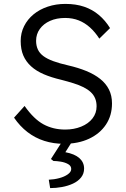

<svg xmlns="http://www.w3.org/2000/svg" viewBox="-20 -727 648 984"><path d="M52 -124 106 -184Q153 -117 202.5 -90Q252 -63 314 -63Q359 -63 396 -78Q433 -93 454 -120Q475 -147 475 -182Q475 -205 467.5 -223Q460 -241 445 -255Q430 -269 408 -280Q386 -291 357.5 -300Q329 -309 294 -318Q243 -330 204.5 -346.5Q166 -363 139.5 -387Q113 -411 99.5 -442.5Q86 -474 86 -517Q86 -558 103.5 -593Q121 -628 152 -653.5Q183 -679 225 -693Q267 -707 315 -707Q369 -707 411.5 -692.5Q454 -678 487 -650Q520 -622 544 -583L489 -529Q468 -562 441.5 -586Q415 -610 383.5 -622.5Q352 -635 314 -635Q270 -635 236.5 -620Q203 -605 184 -578.5Q165 -552 165 -518Q165 -493 174 -473.5Q183 -454 202.5 -439.5Q222 -425 253.5 -413.5Q285 -402 329 -392Q381 -380 422.5 -363Q464 -346 493.5 -322.5Q523 -299 538.5 -268Q554 -237 554 -197Q554 -135 523 -88.5Q492 -42 436.5 -16Q381 10 307 10Q254 10 207 -5Q160 -20 121 -50Q82 -80 52 -124ZM230 194Q257 193 283.5 186Q310 179 327.5 166.5Q345 154 345 139Q345 123 329 114Q313 105 291.5 101.5Q270 98 254 98L241 88L307 -15H358L315 53Q363 62 387 83.5Q411 105 411 137Q411 163 395.5 182.5Q380 202 354 214Q328 226 297.5 231.5Q267 237 237 237Z"/></svg>

Font: Our Lexend Light
Style: Regular
Weight: 300
Designer: Bonnie Shaver-Troup, Thomas Jockin
Foundry: Lexend
Version: Version 1.007